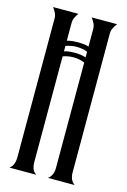

<svg xmlns="http://www.w3.org/2000/svg" viewBox="-108 -736 521 789"><g transform="rotate(15 152.5 -342.0)"><path d="M14.6 0Q25.9 -8.3 30.5 -20.8Q35.2 -33.2 35.2 -46.4V-639.6Q35.2 -652.3 29.8 -663.3Q24.4 -674.3 17.1 -683.6H125Q117.7 -674.3 112.5 -663.3Q107.4 -652.3 107.4 -639.6V-564.5Q118.7 -567.9 130.1 -569.1Q141.6 -570.3 153.8 -570.3Q165 -570.3 176.8 -569.1Q188.5 -567.9 199.7 -564.5V-639.6Q199.7 -652.3 194.1 -663.3Q188.5 -674.3 181.2 -683.6H289.6Q282.2 -674.3 276.4 -663.3Q270.5 -652.3 270.5 -639.6V-46.4Q270.5 -33.2 275.4 -20.8Q280.3 -8.3 292 0H178.2Q189.5 -8.3 194.6 -20.8Q199.7 -33.2 199.7 -46.4V-496.6Q175.8 -505.9 151.9 -505.9Q140.6 -505.9 129.2 -503.9Q117.7 -502 107.4 -498V-46.4Q107.4 -33.2 111.8 -20.5Q116.2 -7.8 128.9 0ZM199.7 -542.5Q177.7 -550.8 153.8 -550.8Q130.9 -550.8 107.4 -542.5V-519.5Q117.7 -522.9 129.6 -524.2Q141.6 -525.4 152.8 -525.4Q176.3 -525.4 199.7 -518.6Z"/></g></svg>

Font: XAYAX
Style: Regular
Weight: 400
Designer: Peter Wiegel
Foundry: Peter Wiegel
Version: Version 1.000 2009 initial release